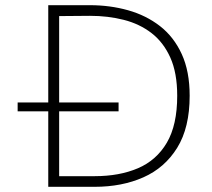

<svg xmlns="http://www.w3.org/2000/svg" viewBox="-20 -720 817 740"><path d="M166 0V-291H48V-325H166V-700H327Q404 -700 473.5 -680.5Q543 -661 596.5 -619.5Q650 -578 680.5 -511.5Q711 -445 711 -351Q711 -228 663 -150.5Q615 -73 532.5 -36.5Q450 0 345 0ZM208 -41H345Q440 -41 511.5 -71.5Q583 -102 623 -170Q663 -238 663 -351Q663 -439 636.5 -498Q610 -557 564 -592.5Q518 -628 457 -643.5Q396 -659 327 -659L208 -658V-325H437V-291H208Z"/></svg>

Font: Panamera Light
Style: Regular
Weight: 300
Designer: Bastien Sozeau
Foundry: NBR — Bastien Sozeau
Version: Version 3.002; ttfautohint (v1.8.4.7-5d5b);gftools[0.9.33]